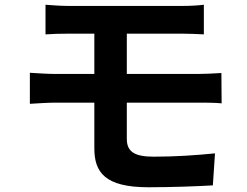

<svg xmlns="http://www.w3.org/2000/svg" viewBox="-20 -755 1040 810"><path d="M172 -735V-610C201 -612 233 -613 269 -613H378V-443H215C184 -443 134 -446 106 -448V-317C136 -319 186 -322 215 -322H378V-129C378 -28 423 35 606 35C700 35 813 31 878 27L887 -108C807 -100 719 -94 629 -94C549 -94 515 -114 515 -169V-322H820C842 -322 887 -322 915 -319L914 -447C888 -445 838 -443 817 -443H515V-613H750C786 -613 814 -611 840 -610V-735C817 -732 784 -730 750 -730H269C233 -730 201 -733 172 -735Z"/></svg>

Font: Source Han Sans JP
Style: Bold
Weight: 700
Designer: Ryoko NISHIZUKA 西塚涼子 (kana, bopomofo & ideographs); Paul D. Hunt (Latin, Greek & Cyrillic); Sandoll Communications 산돌커뮤니
Foundry: Adobe
Version: Version 2.002;hotconv 1.0.116;makeotfexe 2.5.65601